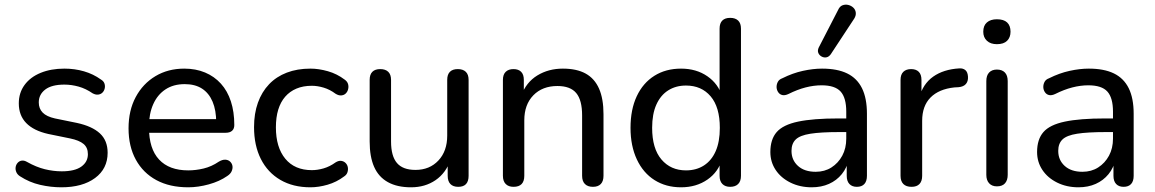

<svg xmlns="http://www.w3.org/2000/svg" viewBox="-20 -788 4914 817"><path d="M241 9Q196 9 150.5 -1.5Q105 -12 65 -38Q54 -45 49.5 -55.5Q45 -66 46.5 -76.5Q48 -87 55 -95Q62 -103 72.5 -104.5Q83 -106 95 -99Q134 -77 170.5 -68Q207 -59 243 -59Q298 -59 326 -79Q354 -99 354 -132Q354 -160 335.5 -175.5Q317 -191 278 -199L185 -218Q123 -232 91.5 -264.5Q60 -297 60 -348Q60 -393 84.5 -426.5Q109 -460 153 -478Q197 -496 254 -496Q298 -496 337.5 -484.5Q377 -473 409 -450Q421 -443 424.5 -432.5Q428 -422 425.5 -411.5Q423 -401 416 -394Q409 -387 398 -385.5Q387 -384 374 -391Q345 -411 314.5 -419.5Q284 -428 254 -428Q200 -428 172.5 -407Q145 -386 145 -352Q145 -326 161.5 -309Q178 -292 214 -284L307 -265Q372 -251 405 -220.5Q438 -190 438 -138Q438 -70 384.5 -30.5Q331 9 241 9Z M781 9Q702 9 645.5 -21.5Q589 -52 558 -108.5Q527 -165 527 -242Q527 -318 557.5 -375Q588 -432 641.5 -464Q695 -496 764 -496Q813 -496 852.5 -479.5Q892 -463 920 -432Q948 -401 962.5 -356.5Q977 -312 977 -256Q977 -240 967.5 -231.5Q958 -223 940 -223H598V-281H917L900 -267Q900 -319 884.5 -355.5Q869 -392 839.5 -411Q810 -430 766 -430Q718 -430 684 -407.5Q650 -385 632 -344.5Q614 -304 614 -251V-245Q614 -155 657 -109Q700 -63 781 -63Q813 -63 846.5 -71Q880 -79 911 -100Q926 -109 938.5 -108.5Q951 -108 959 -100.5Q967 -93 969 -82.5Q971 -72 966 -60Q961 -48 947 -39Q914 -16 868.5 -3.5Q823 9 781 9Z M1301 9Q1227 9 1173 -22.5Q1119 -54 1090 -111.5Q1061 -169 1061 -247Q1061 -305 1077.5 -351Q1094 -397 1125 -429.5Q1156 -462 1200.5 -479Q1245 -496 1301 -496Q1336 -496 1375 -485Q1414 -474 1447 -449Q1458 -441 1461 -430.5Q1464 -420 1461.5 -409Q1459 -398 1451.5 -390.5Q1444 -383 1432.5 -382Q1421 -381 1408 -389Q1384 -407 1357.5 -415Q1331 -423 1307 -423Q1270 -423 1241.5 -411Q1213 -399 1193.5 -376.5Q1174 -354 1164 -321.5Q1154 -289 1154 -246Q1154 -161 1194 -112.5Q1234 -64 1307 -64Q1331 -64 1357 -71.5Q1383 -79 1408 -97Q1421 -105 1432 -103.5Q1443 -102 1450.5 -94.5Q1458 -87 1460 -76.5Q1462 -66 1458.5 -55Q1455 -44 1444 -37Q1412 -13 1374 -2Q1336 9 1301 9Z M1729 9Q1670 9 1630.5 -13Q1591 -35 1572 -78Q1553 -121 1553 -186V-448Q1553 -471 1564.5 -482.5Q1576 -494 1598 -494Q1620 -494 1632 -482.5Q1644 -471 1644 -448V-186Q1644 -124 1669 -94.5Q1694 -65 1748 -65Q1808 -65 1845.5 -105Q1883 -145 1883 -211V-448Q1883 -471 1894.5 -482.5Q1906 -494 1928 -494Q1950 -494 1962 -482.5Q1974 -471 1974 -448V-40Q1974 7 1930 7Q1908 7 1896.5 -5Q1885 -17 1885 -40V-127L1898 -110Q1878 -52 1833.5 -21.5Q1789 9 1729 9Z M2165 7Q2144 7 2132 -5Q2120 -17 2120 -40V-448Q2120 -471 2132 -482.5Q2144 -494 2165 -494Q2186 -494 2197.5 -482.5Q2209 -471 2209 -448V-366L2198 -381Q2219 -438 2266.5 -467Q2314 -496 2375 -496Q2434 -496 2472 -475Q2510 -454 2529 -411Q2548 -368 2548 -302V-40Q2548 -17 2536.5 -5Q2525 7 2503 7Q2481 7 2469 -5Q2457 -17 2457 -40V-297Q2457 -362 2432 -392Q2407 -422 2352 -422Q2288 -422 2249.5 -382.5Q2211 -343 2211 -276V-40Q2211 7 2165 7Z M2878 9Q2814 9 2765.5 -21.5Q2717 -52 2690 -109.5Q2663 -167 2663 -244Q2663 -322 2689.5 -378.5Q2716 -435 2764.5 -465.5Q2813 -496 2878 -496Q2943 -496 2990 -463.5Q3037 -431 3053 -377H3042V-666Q3042 -689 3053.5 -700.5Q3065 -712 3087 -712Q3109 -712 3121 -700.5Q3133 -689 3133 -666V-40Q3133 -17 3121 -5Q3109 7 3087 7Q3066 7 3054 -5Q3042 -17 3042 -40V-131L3053 -113Q3038 -57 2990.5 -24Q2943 9 2878 9ZM2899 -63Q2943 -63 2975.5 -84Q3008 -105 3025.5 -145Q3043 -185 3043 -244Q3043 -332 3004 -378Q2965 -424 2899 -424Q2856 -424 2823.5 -403.5Q2791 -383 2773 -343Q2755 -303 2755 -244Q2755 -156 2794.5 -109.5Q2834 -63 2899 -63Z M3434 9Q3384 9 3343.5 -11Q3303 -31 3280.5 -65Q3258 -99 3258 -141Q3258 -195 3285 -226Q3312 -257 3376 -270.5Q3440 -284 3548 -284H3595V-226H3550Q3473 -226 3428.5 -219Q3384 -212 3366 -194.5Q3348 -177 3348 -146Q3348 -107 3375.5 -82Q3403 -57 3451 -57Q3489 -57 3518 -75.5Q3547 -94 3564 -125.5Q3581 -157 3581 -198V-313Q3581 -372 3557 -398.5Q3533 -425 3476 -425Q3443 -425 3408 -416Q3373 -407 3335 -388Q3320 -381 3309 -383.5Q3298 -386 3291.5 -395.5Q3285 -405 3284.5 -416.5Q3284 -428 3289.5 -439Q3295 -450 3309 -455Q3353 -477 3396.5 -486.5Q3440 -496 3478 -496Q3543 -496 3585 -475.5Q3627 -455 3648 -412.5Q3669 -370 3669 -304V-40Q3669 -17 3658 -5Q3647 7 3626 7Q3606 7 3594.5 -5Q3583 -17 3583 -40V-111H3592Q3584 -74 3562 -47Q3540 -20 3507.5 -5.5Q3475 9 3434 9ZM3515 -557Q3507 -546 3496.5 -544Q3486 -542 3476 -547.5Q3466 -553 3462 -563Q3458 -573 3464 -586L3546 -745Q3553 -761 3565 -765.5Q3577 -770 3589.5 -767Q3602 -764 3611 -755.5Q3620 -747 3621.5 -734.5Q3623 -722 3615 -709Z M3859 7Q3836 7 3824 -5Q3812 -17 3812 -40V-448Q3812 -471 3824 -482.5Q3836 -494 3857 -494Q3878 -494 3889.5 -482.5Q3901 -471 3901 -448V-371H3891Q3907 -431 3951 -462Q3995 -493 4062 -497Q4078 -498 4088 -489.5Q4098 -481 4099 -461Q4100 -442 4090 -430.5Q4080 -419 4059 -417L4041 -416Q3975 -409 3939.5 -373Q3904 -337 3904 -274V-40Q3904 -17 3892.5 -5Q3881 7 3859 7Z M4222 5Q4201 5 4189 -8Q4177 -21 4177 -44V-443Q4177 -467 4189 -479.5Q4201 -492 4222 -492Q4244 -492 4256 -479.5Q4268 -467 4268 -443V-44Q4268 -21 4256.5 -8Q4245 5 4222 5ZM4222 -600Q4195 -600 4179.5 -614.5Q4164 -629 4164 -653Q4164 -679 4179.5 -692.5Q4195 -706 4222 -706Q4251 -706 4265.5 -692.5Q4280 -679 4280 -653Q4280 -629 4265.5 -614.5Q4251 -600 4222 -600Z M4569 9Q4519 9 4478.5 -11Q4438 -31 4415.5 -65Q4393 -99 4393 -141Q4393 -195 4420 -226Q4447 -257 4511 -270.5Q4575 -284 4683 -284H4730V-226H4685Q4608 -226 4563.5 -219Q4519 -212 4501 -194.5Q4483 -177 4483 -146Q4483 -107 4510.5 -82Q4538 -57 4586 -57Q4624 -57 4653 -75.5Q4682 -94 4699 -125.5Q4716 -157 4716 -198V-313Q4716 -372 4692 -398.5Q4668 -425 4611 -425Q4578 -425 4543 -416Q4508 -407 4470 -388Q4455 -381 4444 -383.5Q4433 -386 4426.5 -395.5Q4420 -405 4419.5 -416.5Q4419 -428 4424.5 -439Q4430 -450 4444 -455Q4488 -477 4531.5 -486.5Q4575 -496 4613 -496Q4678 -496 4720 -475.5Q4762 -455 4783 -412.5Q4804 -370 4804 -304V-40Q4804 -17 4793 -5Q4782 7 4761 7Q4741 7 4729.5 -5Q4718 -17 4718 -40V-111H4727Q4719 -74 4697 -47Q4675 -20 4642.5 -5.5Q4610 9 4569 9Z"/></svg>

Font: Nunito ExtraLight Medium
Style: Regular
Weight: 500
Version: Version 3.602